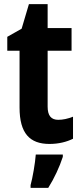

<svg xmlns="http://www.w3.org/2000/svg" viewBox="-20 -682 392 923"><path d="M260 -106C226 -106 209 -126 209 -169V-438H324V-547H209V-662H119L84 -544L15 -505V-438H74V-165C74 -41 123 10 218 10C262 10 301 0 331 -15V-121C306 -111 282 -106 260 -106ZM282 72V61H152C149 102 137 172 127 208V221H212C241 175 266 121 282 72Z"/></svg>

Font: Noto Sans Devanagari Condensed
Style: Bold
Weight: 700
Width: 3
Designer: Jelle Bosma - Monotype Design Team
Foundry: Monotype Imaging Inc.
Version: Version 2.004